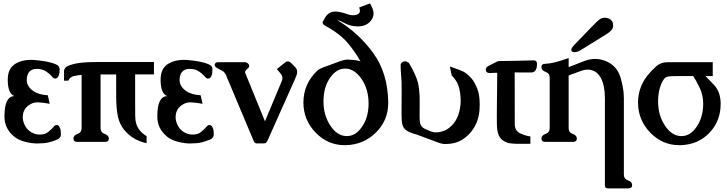

<svg xmlns="http://www.w3.org/2000/svg" viewBox="-20 -812 4208 1112"><path d="M195.8 19Q163.1 19 124 8.8Q85 -1.5 62.5 -20.5Q6.3 -66.9 5.9 -134.8V-138.7Q5.9 -254.9 64 -255.4Q25.4 -269 24.9 -347.7V-350.6Q24.9 -416 69.3 -442.9Q106.4 -465.3 157.7 -465.3Q167 -465.3 176.3 -464.8Q212.4 -461.9 245.4 -456.1Q278.3 -450.2 303.7 -439.5Q323.2 -431.6 325.2 -414.1V-408.7Q325.2 -388.2 321.3 -377.4Q314 -356.9 299.8 -356.9Q292 -356.9 286.1 -362.8Q282.7 -367.2 274.9 -375.5Q262.2 -388.7 243.7 -400.4Q225.1 -412.1 195.3 -413.1H193.8Q164.1 -413.1 149.4 -396Q135.3 -378.4 134.8 -349.1Q134.8 -312 172.4 -285.2Q203.1 -263.2 256.8 -260.3L268.1 -210.9Q227.1 -218.3 200.7 -219.2H197.8Q175.8 -219.2 158.2 -209.5Q125.5 -192.9 115.7 -161.6Q111.8 -147.5 111.8 -133.3Q111.8 -114.7 119.6 -95.7Q136.7 -54.2 175.8 -39.1Q190.4 -33.2 205.1 -32.7H210.9Q241.7 -32.7 258.8 -47.4Q280.3 -64.9 293 -80.6Q299.3 -87.9 308.1 -87.9Q324.2 -87.9 331.1 -59.1Q332.5 -49.8 332.5 -36.6V-29.3Q330.6 -12.7 311.5 -3.9Q286.1 6.8 262.2 12.7Q238.3 18.6 195.8 19Z M562.5 -69.3Q562.5 -44.9 586.4 -36.4Q610.4 -27.8 610.4 -9.8Q610.4 9.8 587.9 9.8H427.2Q405.3 9.8 405.3 -9.8Q405.3 -27.8 429 -36.4Q452.6 -44.9 452.6 -69.3V-378.4Q431.2 -376.5 408.2 -371.6Q385.7 -366.2 375 -344.7H350.6V-397.5Q350.6 -422.9 383.1 -434.1Q415.5 -445.3 452.9 -449Q490.2 -452.6 525.4 -452.6Q560.1 -452.6 574.2 -453.1H871.6V-381.3H762.7V-223.1Q762.7 -166 763.2 -139.2Q763.7 -112.3 768.6 -97.2Q782.2 -51.3 829.1 -23.4V17.6Q755.9 1 710.9 -46.9Q682.1 -76.2 668.9 -115.2Q655.8 -154.3 653.3 -226.1Q652.8 -234.4 652.8 -295.4V-380.9H562.5Z M1081.1 19Q1048.3 19 1009.3 8.8Q970.2 -1.5 947.8 -20.5Q891.6 -66.9 891.1 -134.8V-138.7Q891.1 -254.9 949.2 -255.4Q910.6 -269 910.2 -347.7V-350.6Q910.2 -416 954.6 -442.9Q991.7 -465.3 1043 -465.3Q1052.2 -465.3 1061.5 -464.8Q1097.7 -461.9 1130.6 -456.1Q1163.6 -450.2 1189 -439.5Q1208.5 -431.6 1210.4 -414.1V-408.7Q1210.4 -388.2 1206.5 -377.4Q1199.2 -356.9 1185.1 -356.9Q1177.2 -356.9 1171.4 -362.8Q1168 -367.2 1160.2 -375.5Q1147.5 -388.7 1128.9 -400.4Q1110.4 -412.1 1080.6 -413.1H1079.1Q1049.3 -413.1 1034.7 -396Q1020.5 -378.4 1020 -349.1Q1020 -312 1057.6 -285.2Q1088.4 -263.2 1142.1 -260.3L1153.3 -210.9Q1112.3 -218.3 1085.9 -219.2H1083Q1061 -219.2 1043.5 -209.5Q1010.7 -192.9 1001 -161.6Q997.1 -147.5 997.1 -133.3Q997.1 -114.7 1004.9 -95.7Q1022 -54.2 1061 -39.1Q1075.7 -33.2 1090.3 -32.7H1096.2Q1127 -32.7 1144 -47.4Q1165.5 -64.9 1178.2 -80.6Q1184.6 -87.9 1193.4 -87.9Q1209.5 -87.9 1216.3 -59.1Q1217.8 -49.8 1217.8 -36.6V-29.3Q1215.8 -12.7 1196.8 -3.9Q1171.4 6.8 1147.5 12.7Q1123.5 18.6 1081.1 19Z M1401.9 -385.3 1514.6 -109.4 1612.3 -343.3Q1615.7 -351.6 1615.7 -359.4Q1615.7 -373.5 1604.5 -386.7L1583.5 -412.1L1632.3 -450.7Q1638.2 -456.5 1647 -456.5Q1655.8 -456.5 1663.6 -449.7L1690.4 -422.4Q1701.2 -411.1 1701.2 -395.5Q1701.2 -386.7 1697.8 -377.4Q1689.9 -354.5 1674.8 -323.2L1529.3 2.4Q1526.4 8.3 1522.9 12.7Q1517.1 18.6 1508.3 18.6H1467.8Q1459.5 18.6 1452.6 11.7Q1450.2 8.3 1444.3 -7.3L1289.1 -376.5Q1282.7 -392.1 1270 -400.4Q1260.3 -406.2 1250.7 -410.6Q1241.2 -415 1234.9 -419.4Q1227.5 -423.8 1225.6 -429.7Q1223.6 -432.6 1223.6 -437Q1223.6 -440.4 1226.1 -443.8Q1230.5 -451.7 1242.2 -451.7H1397.9Q1406.2 -451.7 1412.6 -447.3Q1418.9 -442.9 1422.4 -436Q1423.3 -432.6 1423.3 -430.7Q1423.3 -422.4 1415 -415.5Q1401.9 -403.8 1400.9 -400.4Q1399.4 -397.5 1399.4 -395Q1399.4 -390.6 1401.9 -385.3Z M1983.9 -414.6H1978.5Q1929.7 -414.6 1894 -364.7Q1853.5 -309.1 1853.5 -226.6V-224.6Q1853.5 -143.6 1893.6 -84Q1931.6 -26.4 1983.9 -23.9H1989.7Q2038.1 -23.9 2073.7 -73.7Q2114.3 -128.9 2114.7 -211.4Q2114.7 -293.9 2075.2 -352.8Q2035.6 -411.6 1983.9 -414.6ZM1927.2 -745.1Q1956.5 -742.7 1993.2 -729.5Q2009.3 -723.6 2023.9 -723.6Q2035.6 -723.6 2046.9 -727.5Q2064.5 -732.9 2064.5 -749.5Q2064.5 -754.9 2060.5 -768.6L2123 -792.5Q2143.6 -757.3 2143.6 -734.9Q2143.6 -712.9 2129.4 -693.8Q2104.5 -661.1 2058.1 -659.2H2050.8Q2007.8 -659.2 1968.8 -681.6Q1945.3 -694.3 1935.5 -694.3H1935.1Q2055.7 -622.1 2140.9 -505.9Q2226.1 -389.6 2228.5 -219.2V-216.3Q2228.5 -115.7 2158.2 -45.4Q2086.9 25.9 1982.9 28.8H1976.6Q1878.4 28.8 1808.1 -43.9Q1737.3 -117.2 1737.3 -217.8V-219.2Q1737.8 -328.1 1818.8 -403.8Q1830.1 -414.1 1849.1 -420.7Q1868.2 -427.2 1903.3 -440.4Q1923.8 -448.2 1949.2 -457.5Q1975.6 -466.8 1992.7 -466.8H1994.6Q2053.2 -464.4 2067.9 -456.1Q2042.5 -503.9 1996.6 -559.8Q1950.7 -615.7 1863.3 -663.1Q1848.6 -670.9 1848.6 -681.2Q1848.6 -685.1 1850.6 -688Q1854 -694.3 1859.9 -704.6Q1880.9 -745.1 1921.4 -745.1Z M2393.6 -32.7Q2350.1 -44.4 2334 -56.6Q2315.9 -69.3 2310.5 -90.8Q2305.7 -107.9 2305.7 -144L2306.2 -288.6Q2306.2 -325.2 2305.7 -338.9Q2304.2 -368.2 2302.2 -388.2Q2300.3 -408.2 2300.3 -436.5Q2300.3 -447.3 2315.4 -454.6Q2320.3 -457 2326.2 -457Q2335.9 -457 2348.1 -447.8Q2388.2 -380.9 2400.9 -332.5Q2408.2 -299.8 2410.2 -256.8Q2410.6 -240.7 2410.6 -223.6V-206.5Q2410.2 -179.7 2410.2 -146V-133.3Q2410.2 -113.8 2412.6 -102.5Q2415.5 -84 2427.7 -74.2Q2439.9 -64 2474.6 -51.3Q2486.3 -46.9 2495.6 -45.9Q2501 -45.4 2506.3 -45.4Q2522.5 -45.4 2539.1 -50.3Q2581.5 -62 2611.8 -103Q2641.6 -144 2647.5 -209.5Q2647.9 -218.8 2647.9 -229Q2647.9 -262.2 2640.6 -296.4Q2630.9 -338.4 2603 -368.2Q2602.1 -369.6 2596.2 -374L2585.4 -427.2L2651.9 -402.8Q2665 -397.5 2678.2 -388.2Q2709 -363.8 2722.7 -341.8Q2748.5 -299.3 2754.9 -257.8Q2758.3 -233.4 2758.3 -206.5Q2758.3 -188.5 2756.8 -169.9Q2749 -91.8 2698.7 -37.1Q2646 19 2573.7 21.5Q2566.4 22 2552.7 22Q2538.1 21 2523.4 15.6Z M2960.9 -392.6 2961.4 -92.8Q2961.4 -55.2 2991.7 -40.3Q3022 -25.4 3051.8 -22V21H2973.6Q2954.1 20.5 2931.4 17.6Q2908.7 14.6 2886.2 -3.9Q2858.4 -27.3 2857.9 -92.3Q2857.4 -118.7 2857.4 -142.1Q2857.4 -173.3 2857.9 -199.7L2859.9 -390.6Q2836.4 -390.1 2818.4 -389.2H2815.4Q2794.4 -389.2 2793.5 -408.2V-409.2Q2793.5 -422.4 2808.6 -429.7Q2817.9 -433.6 2847.7 -449.7Q2853 -452.6 2855.5 -454.1Q2864.7 -458.5 2872.1 -458.5L2949.7 -459.5L3070.8 -462.4H3071.3Q3090.3 -462.4 3090.3 -440.4Q3090.3 -433.6 3088.4 -422.4Q3083 -392.1 3054.7 -392.1Z M3348.6 -524.9Q3324.2 -509.8 3307.6 -509.8Q3302.7 -509.8 3301.3 -510.7Q3288.6 -512.2 3288.6 -523.9Q3288.6 -533.7 3308.1 -554.2L3366.7 -614.7Q3378.9 -627 3410.6 -660.2Q3442.4 -693.4 3455.6 -701.7Q3468.8 -709.5 3482.9 -709.5Q3494.1 -709.5 3505.9 -704.6Q3531.2 -693.4 3531.2 -664.1Q3531.2 -647.5 3519.5 -635.5Q3507.8 -623.5 3495.1 -615.7ZM3273.4 -423.3 3365.7 -459Q3396.5 -470.7 3426.8 -470.7Q3461.4 -470.7 3494.6 -455.6Q3556.6 -427.2 3575.2 -358.9Q3581.1 -337.9 3586.9 -309.6Q3592.8 -281.2 3593.3 -243.7V200.2Q3593.3 224.1 3617.2 232.7Q3641.1 241.2 3641.1 259.8Q3641.1 279.3 3618.7 279.3H3503.4Q3483.4 279.3 3483.4 263.7V-243.7Q3483.4 -314.9 3460.4 -359.4Q3440.9 -396.5 3405.8 -405.8Q3396.5 -408.7 3384.8 -408.7Q3375 -408.7 3364.3 -406.7Q3352.1 -404.3 3340.6 -399.7Q3329.1 -395 3315.9 -390.6L3277.8 -376.5L3273.4 -374.5V-69.3Q3273.4 -44.9 3297.1 -36.4Q3320.8 -27.8 3320.8 -9.8Q3320.8 9.8 3298.8 9.8H3138.2Q3115.7 9.8 3115.7 -9.8Q3115.7 -27.8 3139.6 -36.4Q3163.6 -44.9 3163.6 -69.3V-362.8Q3163.6 -387.2 3139.6 -395.8Q3115.7 -404.3 3115.7 -422.4Q3115.7 -442.4 3137.7 -442.4Q3167 -443.8 3196.5 -451.7Q3226.1 -459.5 3273.4 -475.6Z M3917.5 -371.6Q3860.4 -371.6 3845.2 -367.9Q3830.1 -364.3 3818.8 -343.8Q3791.5 -293.9 3791.5 -226.6V-224.6Q3791.5 -143.6 3831.5 -84Q3869.6 -26.4 3921.9 -23.9H3927.7Q3976.1 -23.9 4011.7 -73.7Q4052.2 -128.9 4052.7 -211.4Q4052.7 -262.2 4031 -306.4Q4009.3 -350.6 3994.6 -371.6ZM4107.9 -451.7V-371.6H4065.9Q4078.1 -359.9 4115 -320.6Q4151.9 -281.2 4153.8 -217.3V-210Q4153.8 -113.3 4091.3 -45.4Q4025.4 25.9 3920.9 28.8H3914.6Q3816.4 28.8 3746.1 -43.9Q3675.3 -117.2 3675.3 -217.8V-219.2Q3675.8 -307.1 3731 -376Q3751 -400.9 3778.6 -426.3Q3806.2 -451.7 3846.2 -451.7Z"/></svg>

Font: Caudex
Style: Bold
Weight: 700
Version: Version 1.01